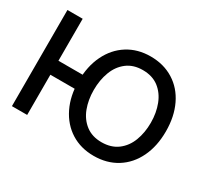

<svg xmlns="http://www.w3.org/2000/svg" viewBox="-112 -722 1001 917"><g transform="rotate(30 388.0 -263.0)"><path d="M322.3 -221.7H41V-298.8H322.3ZM112.3 0H28.3V-530.3H112.3ZM244.1 -262.7Q244.1 -344.7 274.4 -406.7Q304.7 -468.8 358.9 -502.9Q413.1 -537.1 484.4 -537.1Q556.6 -537.1 611.3 -502.9Q666 -468.8 695.8 -406.7Q725.6 -344.7 725.6 -262.7Q725.6 -181.6 695.8 -119.6Q666 -57.6 611.3 -23.4Q556.6 10.7 484.4 10.7Q413.1 10.7 358.9 -23.4Q304.7 -57.6 274.4 -119.6Q244.1 -181.6 244.1 -262.7ZM642.6 -262.7Q642.6 -317.4 625 -362.8Q607.4 -408.2 572.3 -435.1Q537.1 -461.9 484.4 -461.9Q432.6 -461.9 397.5 -435.1Q362.3 -408.2 345.2 -362.8Q328.1 -317.4 328.1 -262.7Q328.1 -208 345.2 -163.1Q362.3 -118.2 397.5 -91.3Q432.6 -64.5 484.4 -64.5Q537.1 -64.5 572.8 -91.3Q608.4 -118.2 625.5 -163.1Q642.6 -208 642.6 -262.7Z"/></g></svg>

Font: Pretendard GOV Variable
Style: Regular
Weight: 400
Designer: Base glyphs from Inter by Rasmus Andersson; Hangul glyphs from Noto Sans CJK(Source Han Sans) by Jang Soo-young and Kang
Foundry: Kil Hyung-jin
Version: Version 1.307;Glyphs 3.2 (3192)